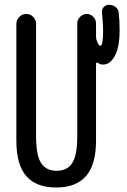

<svg xmlns="http://www.w3.org/2000/svg" viewBox="-20 -790 540 819"><path d="M49.8 -190.4V-688.5Q49.8 -705.1 62.5 -717.8Q75.2 -730.5 92.3 -730.5Q109.4 -730.5 121.6 -717.8Q133.8 -705.1 133.8 -688.5V-210Q133.8 -128.9 154.8 -95.2Q175.8 -61.5 221.7 -61.5Q267.6 -61.5 288.6 -95.2Q309.6 -128.9 309.6 -210V-690.4Q309.6 -706.1 321.8 -718.3Q334 -730.5 350.1 -730.5Q366.2 -730.5 377.9 -718.3Q389.6 -706.1 389.6 -690.4V-633.8Q389.6 -624 392.6 -617.2Q400.4 -594.7 408.2 -594.7Q419.9 -594.7 419.9 -660.2Q419.9 -685.5 415 -735.4Q413.1 -749 421.9 -759.3Q430.7 -769.5 445.3 -769.5Q460 -769.5 472.7 -760.3Q485.4 -751 486.3 -736.3Q490.2 -704.1 490.2 -660.2Q490.2 -589.8 470.2 -552.2Q450.2 -514.6 419.9 -514.6Q406.2 -514.6 398.4 -521.5Q390.6 -526.4 389.6 -517.6V-190.4Q389.6 -87.9 347.2 -39.1Q304.7 9.8 219.7 9.8Q134.8 9.8 92.3 -38.6Q49.8 -86.9 49.8 -190.4Z"/></svg>

Font: Rounded Mgen+ 2m regular
Style: Regular
Weight: 400
Designer: [Source Han Sans]
Ryoko NISHIZUKA  (kana & ideographs); Paul D. Hunt (Latin, Greek & Cyrillic); Wenlong ZHANG  (bopomofo
Version: Version 1.059.20150602